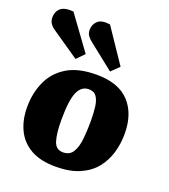

<svg xmlns="http://www.w3.org/2000/svg" viewBox="-151 -922 921 1045"><g transform="rotate(20 309.5 -399.5)"><path d="M292 16Q204 16 147.5 -16Q91 -48 63.5 -105Q36 -162 36 -237Q36 -316 65.5 -383Q95 -450 160 -490.5Q225 -531 333 -531Q459 -531 522 -464Q585 -397 585 -280Q585 -223 569.5 -170Q554 -117 520 -75Q486 -33 429.5 -8.5Q373 16 292 16ZM303 -71Q342 -71 360 -101Q378 -131 383 -179Q388 -227 388 -281Q388 -327 383.5 -363.5Q379 -400 364.5 -421Q350 -442 319 -442Q277 -442 256 -395.5Q235 -349 235 -233Q235 -158 248 -114.5Q261 -71 303 -71ZM249 -687Q233 -699 222.5 -713Q212 -727 212 -748Q212 -779 234 -799.5Q256 -820 306 -813L439 -616L394 -572ZM35 -681Q18 -692 8 -707Q-2 -722 -2 -742Q-2 -775 20 -795Q42 -815 95 -811L237 -616L194 -572Z"/></g></svg>

Font: Literata 12pt ExtraBold
Style: Italic
Weight: 800
Italic angle: -2°
Designer: Latin by Veronika Burian and Jose Scaglione. Greek by Irene Vlachou. Cyrillic by Vera Evstafieva
Foundry: TypeTogether
Version: Version 3.002